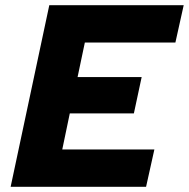

<svg xmlns="http://www.w3.org/2000/svg" viewBox="-20 -720 728 740"><path d="M21 0 170 -700H688L656 -556H307L279 -423H526L496 -283H249L220 -144H575L543 0Z"/></svg>

Font: Red Hat Text VF
Style: Italic
Weight: 400
Italic angle: -12°
Designer: Pentagram, MCKL
Foundry: Pentagram, MCKL
Version: Version 1.023